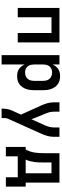

<svg xmlns="http://www.w3.org/2000/svg" viewBox="808 -1386 783 2440"><g transform="rotate(90 1200.0 -166.5)"><path d="M81 0V-530H519V0H400V-429H200V0Z M681 205V-530H800V-444Q810 -465 824.5 -483.5Q839 -502 859 -515Q879 -528 902 -533Q925 -538 949 -538Q976 -538 1002 -531.5Q1028 -525 1049.5 -509.5Q1071 -494 1086.5 -472Q1102 -450 1111 -425Q1120 -400 1123.5 -373.5Q1127 -347 1127 -320V-210Q1127 -183 1123.5 -156.5Q1120 -130 1111 -105Q1102 -80 1086.5 -58Q1071 -36 1049.5 -20.5Q1028 -5 1002 1.5Q976 8 949 8Q925 8 902 3Q879 -2 859 -15Q839 -28 824.5 -46.5Q810 -65 800 -86V205ZM901 -93Q923 -93 945 -101Q967 -109 982 -126Q997 -143 1002.5 -165Q1008 -187 1008 -210V-320Q1008 -343 1002.5 -365Q997 -387 982 -404Q967 -421 945 -429Q923 -437 901 -437Q879 -437 858 -428.5Q837 -420 823.5 -403Q810 -386 805 -364Q800 -342 800 -320V-210Q800 -188 805 -166Q810 -144 823.5 -127Q837 -110 858 -101.5Q879 -93 901 -93Z M1361 205V198Q1361 167 1366 136.5Q1371 106 1383 78L1437 -41L1319 -302Q1303 -338 1292 -377Q1281 -416 1281 -457V-530H1400V-457Q1400 -442 1402 -427Q1404 -412 1408 -397.5Q1412 -383 1417.5 -369Q1423 -355 1429 -341L1496 -174L1572 -343Q1584 -370 1592 -398.5Q1600 -427 1600 -457V-530H1719V-457Q1719 -416 1708 -377Q1697 -338 1681 -302L1492 119Q1483 137 1481.5 157.5Q1480 178 1480 198V205Z M1848 151V-101H1881Q1895 -127 1904.5 -155.5Q1914 -184 1919 -213Q1924 -242 1925.5 -272Q1927 -302 1927 -331V-530H2301V-101H2352V151H2233V0H1967V151ZM2182 -101V-429H2045V-331Q2045 -302 2044.5 -272.5Q2044 -243 2040 -214Q2036 -185 2028.5 -156.5Q2021 -128 2009 -101Z"/></g></svg>

Font: Iosevka Curly Extended
Style: Bold
Weight: 700
Width: 7
Monospace: yes
Designer: Belleve Invis
Foundry: Belleve Invis
Version: Version 11.1.0; ttfautohint (v1.8.3)